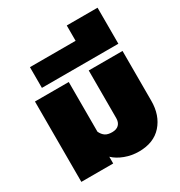

<svg xmlns="http://www.w3.org/2000/svg" viewBox="-193 -957 1039 1107"><g transform="rotate(-30 326.5 -404.0)"><path d="M247 -45V0H35V-535H260V-204Q271 -181 287.5 -170Q304 -159 333 -159Q362 -159 377.5 -174.5Q393 -190 393 -218V-535H618V-203Q618 -107 564 -46Q510 15 411 15Q363 15 319 -1.5Q275 -18 247 -45Z M109 -721H413V-823H618V-583H109Z"/></g></svg>

Font: Prompt Black
Style: Regular
Weight: 900
Designer: Katatrad Team
Foundry: CadsonDemak
Version: Version 1.001